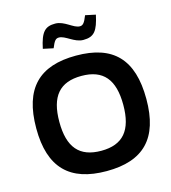

<svg xmlns="http://www.w3.org/2000/svg" viewBox="-128 -993 983 1105"><g transform="rotate(-15 363.0 -440.5)"><path d="M371 9C152 9 42 -98 42 -333C42 -572 152 -679 371 -679C591 -679 698 -571 698 -333C698 -99 591 9 371 9ZM180 -335C180 -183 241 -112 371 -112C500 -112 561 -183 561 -335C561 -487 500 -558 371 -558C241 -558 180 -487 180 -335ZM197 -766 258 -753C275 -795 284 -805 303 -805C341 -805 383 -755 436 -755C502 -755 523 -786 543 -877L482 -890C465 -846 454 -836 437 -836C399 -836 358 -888 303 -888C244 -888 217 -864 197 -766Z"/></g></svg>

Font: LT Wave Alt Bold
Style: Regular
Weight: 700
Designer: Daniel Lyons
Version: Version 2.5 (Glyphs App)